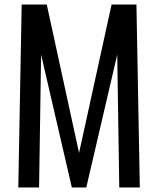

<svg xmlns="http://www.w3.org/2000/svg" viewBox="-20 -830 700 850"><path d="M61 0 76 -810H187L330 -153L474 -810H584L599 0H508L499 -588L362 0H298L162 -588L153 0Z"/></svg>

Font: Oswald
Style: Regular
Weight: 400
Designer: Vernon Adams
Foundry: Vernon Adams
Version: Version 4.103; ttfautohint (v1.8.3)